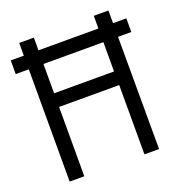

<svg xmlns="http://www.w3.org/2000/svg" viewBox="-129 -817 858 924"><g transform="rotate(-20 300.0 -355.0)"><path d="M146 -355V0H71V-575H4V-645H71V-710H146V-645H453V-710H528V-645H596V-575H528L529 0H454V-355ZM146 -425H453V-575H146Z"/></g></svg>

Font: Orbit
Style: Regular
Weight: 400
Designer: Sooun Cho
Foundry: JAMO
Version: Version 1.000; ttfautohint (v1.8.4.7-5d5b);gftools[0.9.29]